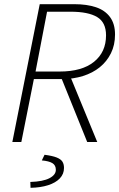

<svg xmlns="http://www.w3.org/2000/svg" viewBox="-20 -679 571 918"><path d="M39 0 170 -659H336Q395 -659 438.5 -644.5Q482 -630 506 -597.5Q530 -565 530 -514Q530 -464 510.5 -424.5Q491 -385 457 -357.5Q423 -330 376.5 -315.5Q330 -301 277 -301H142L82 0ZM150 -337H265Q372 -337 429.5 -383.5Q487 -430 487 -510Q487 -572 444.5 -597.5Q402 -623 317 -623H205ZM397 0 273 -307 310 -328 445 0ZM126 219 125 191Q186 189 216.5 173Q247 157 247 133Q247 111 230.5 101Q214 91 180 88L193 61Q231 66 251 74Q271 82 278.5 94Q286 106 286 124Q286 153 266 174Q246 195 210 206.5Q174 218 126 219Z"/></svg>

Font: Source Sans 3 ExtraLight Light
Style: Italic
Weight: 300
Italic angle: -11°
Version: Version 3.052;hotconv 1.1.0;makeotfexe 2.6.0